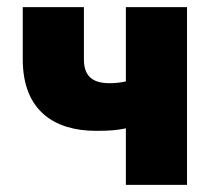

<svg xmlns="http://www.w3.org/2000/svg" viewBox="-20 -520 604 540"><path d="M334 0H506V-500H334V-291C320 -288 306 -286 288 -286C236 -286 216 -310 216 -353V-500H44V-353C44 -208 134 -152 250 -152C290 -152 310 -154 334 -159Z"/></svg>

Font: Source Sans Pro Black
Style: Regular
Weight: 900
Designer: Paul D. Hunt
Foundry: Adobe Systems Incorporated
Version: Version 3.006;hotconv 1.0.111;makeotfexe 2.5.65597